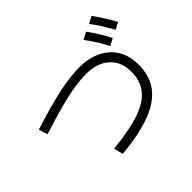

<svg xmlns="http://www.w3.org/2000/svg" viewBox="-183 -1103 1365 1365"><g transform="rotate(-45 500.0 -420.5)"><path d="M932 -655Q872 -760 827 -818L880 -846Q944 -757 983 -682ZM822 -600Q783 -680 719 -765L773 -794Q838 -704 875 -628ZM43 -539Q216 -595 340.5 -622Q465 -649 560 -649Q655 -649 725.5 -614Q796 -579 834 -515.5Q872 -452 872 -367Q872 -251 815 -175.5Q758 -100 642.5 -56.5Q527 -13 343 5L326 -65Q496 -82 599 -117Q702 -152 751 -212Q800 -272 800 -365Q800 -465 736 -523.5Q672 -582 560 -582Q472 -582 354.5 -555Q237 -528 64 -472Z"/></g></svg>

Font: IBM Plex Sans JP
Style: Regular
Weight: 400
Designer: Mike Abbink; Paul van der Laan; Pieter van Rosmalen; Wujin Sim; Yejin Wi; Jinhee Kim; Boomi Park; Yona Kim; Kichan Ma
Foundry: Sandoll Inc.
Version: Version 1.001